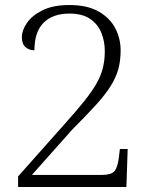

<svg xmlns="http://www.w3.org/2000/svg" viewBox="-20 -744 601 764"><path d="M52 0V-42L242 -256Q286 -305 315.5 -342Q345 -379 363 -410Q381 -441 389 -472.5Q397 -504 397 -541Q397 -579 383.5 -613Q370 -647 339 -668.5Q308 -690 256 -690Q190 -690 153.5 -653.5Q117 -617 117 -544Q96 -544 81.5 -556.5Q67 -569 67 -597Q67 -623 87 -652.5Q107 -682 149 -703Q191 -724 256 -724Q327 -724 372 -698.5Q417 -673 438.5 -632Q460 -591 460 -543Q460 -502 450.5 -468Q441 -434 419 -399.5Q397 -365 360 -324.5Q323 -284 268 -229L107 -48H387Q422 -48 435 -62.5Q448 -77 453 -117L457 -151H488L483 0Z"/></svg>

Font: Noto Serif Gurmukhi Light
Style: Regular
Weight: 300
Designer: Vaibhav Singh and the Monotype Design Team
Foundry: Monotype Imaging Inc.
Version: Version 2.004; ttfautohint (v1.8.4.7-5d5b)